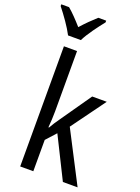

<svg xmlns="http://www.w3.org/2000/svg" viewBox="-210 -1065 830 1141"><g transform="rotate(20 205.5 -494.5)"><path d="M72 -829H153C175 -875 223 -938 255 -978V-989H205C171 -958 147 -935 112 -896C81 -931 48 -966 20 -989H-29V-978C6 -934 49 -874 72 -829ZM154 -377V-760H71V0H154V-198L211 -261L341 0H434L267 -323L423 -537H331L196 -343C182 -324 164 -296 153 -276H149C152 -308 154 -345 154 -377Z"/></g></svg>

Font: Noto Sans Condensed
Style: Regular
Weight: 400
Width: 3
Designer: Monotype Design Team
Foundry: Monotype Imaging Inc.
Version: Version 2.013